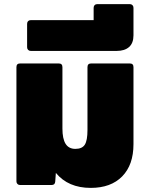

<svg xmlns="http://www.w3.org/2000/svg" viewBox="-20 -901 724 935"><path d="M252 -59 249 -17Q248 0 231 0H78Q70 0 65 -5Q60 -10 60 -18V-574Q60 -592 78 -592H266Q284 -592 284 -574V-275Q284 -225 299.5 -200.5Q315 -176 347 -176Q380 -176 393 -196.5Q406 -217 406 -268V-574Q406 -592 424 -592H612Q630 -592 630 -574V-199Q630 -98 575 -42Q520 14 422 14Q312 14 252 -59Z M130 -653Q122 -653 117 -658Q112 -663 112 -671V-785Q112 -793 117 -798Q122 -803 130 -803H436V-863Q436 -871 441 -876Q446 -881 454 -881H612Q620 -881 625 -876Q630 -871 630 -863V-729Q630 -691 608.5 -672Q587 -653 548 -653Z"/></svg>

Font: LINE Seed Sans TH App Heavy
Style: Regular
Weight: 900
Designer: Dalton Maag Ltd | Thai characters by Cadson Demak Co.,Ltd.
Foundry: Dalton Maag Ltd
Version: Version 1.003